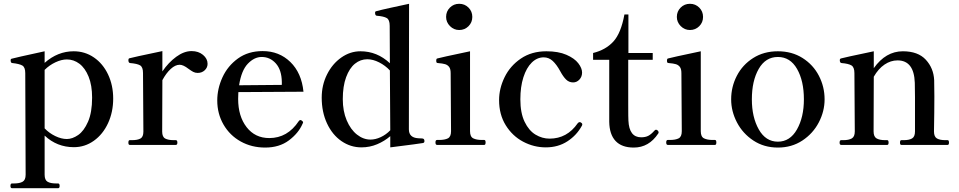

<svg xmlns="http://www.w3.org/2000/svg" viewBox="-20 -763 5048 1011"><path d="M576 -244Q576 -173 549 -114.5Q522 -56 474.5 -22Q427 12 369 12Q280 12 215 -49V157Q215 185 230.5 194Q246 203 275 203H286Q294 203 294 216Q294 228 286 228H43Q35 228 35 216Q35 203 43 203H54Q83 203 99 194Q115 185 115 157L113 -378Q113 -409 97.5 -418Q82 -427 45 -431Q36 -431 36 -446Q36 -453 42 -454Q54 -458 215 -493V-432Q284 -493 368 -493Q427 -493 474.5 -460.5Q522 -428 549 -371Q576 -314 576 -244ZM465 -249Q465 -314 446.5 -359.5Q428 -405 398 -427.5Q368 -450 332 -450Q304 -450 272 -435Q240 -420 215 -395V-87Q239 -62 271 -46.5Q303 -31 332 -31Q361 -31 391.5 -52Q422 -73 443.5 -122Q465 -171 465 -249Z M1073 -427Q1073 -407 1058 -393Q1043 -379 1021 -379Q1008 -379 997.5 -384.5Q987 -390 972 -401Q945 -422 926 -422Q903 -422 879 -400Q855 -378 835 -341L834 -70Q834 -42 850 -33.5Q866 -25 895 -25H906Q914 -25 914 -12Q914 0 906 0H663Q656 0 656 -12Q656 -25 663 -25H675Q704 -25 719.5 -33.5Q735 -42 735 -70L733 -379Q733 -410 717.5 -419Q702 -428 665 -431Q656 -432 656 -447Q656 -454 661 -456Q673 -460 835 -494V-387Q867 -434 908 -464Q949 -494 989 -494Q1025 -494 1049 -474Q1073 -454 1073 -427Z M1576 -119Q1576 -116 1573 -111Q1552 -62 1501.5 -24Q1451 14 1376 14Q1305 14 1247.5 -18Q1190 -50 1157 -107Q1124 -164 1124 -234Q1124 -296 1151.5 -356Q1179 -416 1233 -455Q1287 -494 1363 -494Q1450 -494 1509 -436.5Q1568 -379 1578 -280L1235 -278Q1234 -267 1234 -242Q1234 -151 1278.5 -93.5Q1323 -36 1398 -36Q1494 -36 1553 -125Q1557 -131 1562 -131Q1566 -131 1570 -127Q1576 -123 1576 -119ZM1239 -314 1464 -316V-331Q1463 -395 1432.5 -429Q1402 -463 1358 -463Q1319 -463 1285 -427.5Q1251 -392 1239 -314Z M2215 -20Q2215 -12 2208 -10Q2194 -7 2035 13V-46Q2005 -20 1966 -3.5Q1927 13 1883 13Q1826 13 1778 -20Q1730 -53 1702 -113Q1674 -173 1674 -249Q1674 -315 1702 -371Q1730 -427 1777 -460Q1824 -493 1878 -493Q1966 -493 2033 -430L2032 -627Q2032 -659 2016.5 -668Q2001 -677 1965 -680Q1955 -680 1955 -696Q1955 -703 1961 -704Q1986 -711 2039 -722.5Q2092 -734 2134 -743L2133 -82Q2133 -38 2182 -35Q2189 -34 2202 -34Q2215 -34 2215 -20ZM2035 -77 2033 -392Q2009 -418 1976.5 -434.5Q1944 -451 1914 -451Q1878 -451 1849 -427.5Q1820 -404 1802.5 -356.5Q1785 -309 1785 -241Q1785 -178 1805.5 -129.5Q1826 -81 1859.5 -54.5Q1893 -28 1931 -28Q1957 -28 1985 -41Q2013 -54 2035 -77Z M2329 -674Q2329 -703 2349 -723Q2369 -743 2398 -743Q2427 -743 2447 -723Q2467 -703 2467 -674Q2467 -645 2447 -625Q2427 -605 2398 -605Q2370 -605 2349.5 -625.5Q2329 -646 2329 -674ZM2281 0Q2273 0 2273 -13Q2273 -26 2281 -26H2292Q2322 -26 2338.5 -34.5Q2355 -43 2355 -72L2353 -378Q2353 -400 2345 -410.5Q2337 -421 2324 -425Q2311 -429 2286 -431Q2280 -431 2278.5 -434.5Q2277 -438 2277 -444Q2277 -448 2278 -451Q2279 -454 2282 -455Q2294 -459 2455 -493V-72Q2455 -43 2472 -34.5Q2489 -26 2518 -26H2530Q2537 -26 2537 -13Q2537 0 2530 0Z M2608 -236Q2608 -297 2637 -356.5Q2666 -416 2722.5 -454.5Q2779 -493 2857 -493Q2920 -493 2962.5 -474.5Q3005 -456 3025 -430Q3045 -404 3045 -381Q3045 -359 3031 -344Q3017 -329 2998 -329Q2976 -329 2960.5 -344.5Q2945 -360 2930 -388Q2911 -423 2890.5 -442Q2870 -461 2843 -461Q2808 -461 2780 -433.5Q2752 -406 2736 -356Q2720 -306 2720 -240Q2720 -168 2742.5 -121.5Q2765 -75 2800 -54Q2835 -33 2874 -33Q2966 -33 3022 -114Q3027 -120 3032 -120Q3035 -120 3039 -118Q3046 -114 3046 -108Q3046 -104 3044 -101Q3017 -51 2968 -19Q2919 13 2854 13Q2791 13 2734.5 -17Q2678 -47 2643 -103.5Q2608 -160 2608 -236Z M3188 -122V-448H3103V-484Q3169 -500 3209.5 -544Q3250 -588 3268 -687H3289V-484H3417V-448H3288V-212Q3288 -139 3289 -128Q3293 -40 3356 -40Q3378 -40 3393 -47.5Q3408 -55 3425 -74Q3430 -80 3434 -80Q3439 -80 3443.5 -75.5Q3448 -71 3448 -66Q3448 -62 3446 -60Q3397 14 3317 14Q3254 14 3221.5 -20.5Q3189 -55 3188 -122Z M3544 -674Q3544 -703 3564 -723Q3584 -743 3613 -743Q3642 -743 3662 -723Q3682 -703 3682 -674Q3682 -645 3662 -625Q3642 -605 3613 -605Q3585 -605 3564.5 -625.5Q3544 -646 3544 -674ZM3496 0Q3488 0 3488 -13Q3488 -26 3496 -26H3507Q3537 -26 3553.5 -34.5Q3570 -43 3570 -72L3568 -378Q3568 -400 3560 -410.5Q3552 -421 3539 -425Q3526 -429 3501 -431Q3495 -431 3493.5 -434.5Q3492 -438 3492 -444Q3492 -448 3493 -451Q3494 -454 3497 -455Q3509 -459 3670 -493V-72Q3670 -43 3687 -34.5Q3704 -26 3733 -26H3745Q3752 -26 3752 -13Q3752 0 3745 0Z M3830 -240Q3830 -306 3860 -364Q3890 -422 3946 -457.5Q4002 -493 4076 -493Q4150 -493 4206 -457.5Q4262 -422 4292 -364Q4322 -306 4322 -240Q4322 -177 4291.5 -118.5Q4261 -60 4205 -23Q4149 14 4076 14Q4003 14 3947 -23Q3891 -60 3860.5 -118.5Q3830 -177 3830 -240ZM4213 -240Q4213 -337 4177 -400Q4141 -463 4076 -463Q4011 -463 3975 -400Q3939 -337 3939 -240Q3939 -146 3975.5 -81.5Q4012 -17 4076 -17Q4140 -17 4176.5 -81.5Q4213 -146 4213 -240Z M4970 -25Q4977 -25 4977 -12Q4977 0 4970 0H4726Q4719 0 4719 -12Q4719 -25 4726 -25H4739Q4767 -25 4782.5 -34Q4798 -43 4798 -71V-251L4797 -327Q4793 -445 4706 -445Q4670 -445 4637.5 -423Q4605 -401 4581 -359L4580 -71Q4580 -43 4596 -34Q4612 -25 4641 -25H4652Q4659 -25 4659 -12Q4659 0 4652 0H4409Q4401 0 4401 -12Q4401 -25 4409 -25H4421Q4449 -25 4465 -34Q4481 -43 4481 -71L4479 -378Q4479 -409 4463.5 -418.5Q4448 -428 4411 -431Q4402 -432 4402 -447Q4402 -453 4407 -455Q4419 -459 4581 -493V-404Q4644 -493 4734 -493Q4814 -493 4855 -448.5Q4896 -404 4899 -341Q4900 -320 4900 -256Q4900 -176 4898 -71Q4898 -43 4913.5 -34Q4929 -25 4958 -25Z"/></svg>

Font: Shippori Mincho SemiBold
Style: Regular
Weight: 600
Designer: FONTDASU
Foundry: FONTDASU / Google Inc. / but / Adobe
Version: Version 3.110; ttfautohint (v1.8.3)